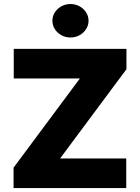

<svg xmlns="http://www.w3.org/2000/svg" viewBox="-20 -955 711 975"><path d="M48.8 -103.5 385.7 -556.6H49.8V-707H622.1V-603.5L285.2 -150.4H621.1V0H48.8ZM246.1 -849.6Q246.1 -872.6 258.5 -892.1Q271 -911.6 292 -923.1Q313 -934.6 337.9 -934.6Q362.8 -934.6 383.8 -923.1Q404.8 -911.6 417.2 -892.1Q429.7 -872.6 429.7 -849.6Q429.7 -826.7 417.2 -807.1Q404.8 -787.6 383.8 -776.1Q362.8 -764.6 337.9 -764.6Q313 -764.6 292 -776.1Q271 -787.6 258.5 -807.1Q246.1 -826.7 246.1 -849.6Z"/></svg>

Font: Pretendard Std Black
Style: Regular
Weight: 900
Designer: Base glyphs from Inter by Rasmus Andersson; Hangeul glyphs from Noto Sans CJK(Source Han Sans) by Jang Soo-young and Kan
Foundry: Kil Hyung-jin
Version: Version 1.309